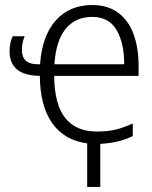

<svg xmlns="http://www.w3.org/2000/svg" viewBox="-20 -561 603 762"><path d="M326 181V8Q235 -4 187 -72.5Q139 -141 138 -260Q18 -261 18 -358Q18 -376 21.5 -391Q25 -406 30 -417H78Q73 -406 70 -392.5Q67 -379 67 -363Q67 -306 129 -306H139Q147 -419 201.5 -480Q256 -541 346 -541Q408 -541 449 -510.5Q490 -480 510 -425.5Q530 -371 530 -301V-260H195Q196 -146 239 -92.5Q282 -39 364 -39Q409 -39 440.5 -47Q472 -55 507 -71V-21Q478 -7 447 0.5Q416 8 378 10V181ZM473 -306Q473 -390 442.5 -442Q412 -494 346 -494Q280 -494 241 -447Q202 -400 196 -306Z"/></svg>

Font: Noto Sans Mono SemiCondensed Light
Style: Regular
Weight: 300
Width: 4
Designer: Monotype Design Team
Foundry: Monotype Imaging Inc.
Version: Version 2.014; ttfautohint (v1.8.4.7-5d5b)